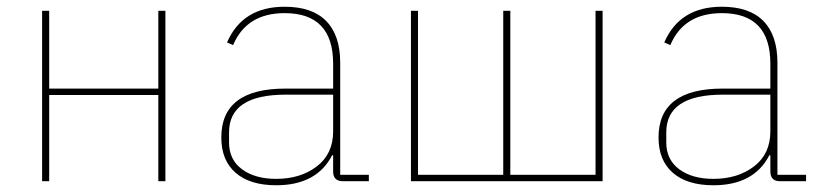

<svg xmlns="http://www.w3.org/2000/svg" viewBox="-20 -538 2433 570"><path d="M105 0V-506H126V-275H450V-506H471V0H450V-256H126V0Z M1075 0H998Q969 0 969 -29V-77H966Q920 12 800 12Q722 12 679.5 -25Q637 -62 637 -130Q637 -275 827 -275H969V-349Q969 -499 825 -499Q712 -499 672 -404L654 -412Q700 -518 825 -518Q907 -518 948.5 -475.5Q990 -433 990 -352V-19H1075ZM800 -7Q872 -7 920.5 -44Q969 -81 969 -148V-257H828Q660 -257 660 -145V-115Q660 -64 698.5 -35.5Q737 -7 800 -7Z M1200 0V-506H1221V-19H1474V-506H1495V-19H1748V-506H1769V0Z M2373 0H2296Q2267 0 2267 -29V-77H2264Q2218 12 2098 12Q2020 12 1977.5 -25Q1935 -62 1935 -130Q1935 -275 2125 -275H2267V-349Q2267 -499 2123 -499Q2010 -499 1970 -404L1952 -412Q1998 -518 2123 -518Q2205 -518 2246.5 -475.5Q2288 -433 2288 -352V-19H2373ZM2098 -7Q2170 -7 2218.5 -44Q2267 -81 2267 -148V-257H2126Q1958 -257 1958 -145V-115Q1958 -64 1996.5 -35.5Q2035 -7 2098 -7Z"/></svg>

Font: IBM Plex Sans Thin
Style: Regular
Weight: 100
Designer: Mike Abbink, Paul van der Laan, Pieter van Rosmalen
Foundry: Bold Monday
Version: Version 3.0